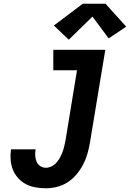

<svg xmlns="http://www.w3.org/2000/svg" viewBox="-20 -1002 697 1030"><path d="M226 8Q198 8 170 3Q142 -2 118.5 -14.5Q95 -27 77 -47Q59 -67 49 -92Q39 -117 37 -145.5Q35 -174 39 -201H171Q168 -185 169 -167.5Q170 -150 176 -135.5Q182 -121 195.5 -111.5Q209 -102 226 -102Q242 -102 257.5 -110Q273 -118 284 -131Q295 -144 303 -159Q311 -174 316.5 -189.5Q322 -205 325.5 -221Q329 -237 332 -252L393 -625H266V-735H545L462 -234Q457 -205 448.5 -175.5Q440 -146 425.5 -118.5Q411 -91 390 -66Q369 -41 342.5 -24Q316 -7 286 0.5Q256 8 226 8ZM349 -789 269 -865 424 -982H546L657 -859L563 -796L476 -913Z"/></svg>

Font: Iosevka Slab XBdExObl
Style: Regular
Weight: 800
Width: 7
Italic angle: -9°
Monospace: yes
Designer: Belleve Invis
Foundry: Belleve Invis
Version: Version 11.1.0; ttfautohint (v1.8.3)